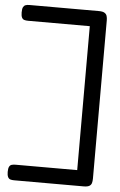

<svg xmlns="http://www.w3.org/2000/svg" viewBox="-61 -804 630 1006"><g transform="rotate(5 254.0 -301.0)"><path d="M52 160Q41 160 32.5 157.5Q24 155 19.5 145.5Q15 136 15 119Q15 101 19.5 92Q24 83 32.5 80.5Q41 78 53 78H377V-679H53Q41 -679 32.5 -681.5Q24 -684 19.5 -693Q15 -702 15 -720Q15 -739 19.5 -747.5Q24 -756 32 -759Q40 -762 52 -762H418Q438 -762 447.5 -756Q457 -750 460 -740Q463 -730 463 -717V115Q463 129 460 139Q457 149 447.5 154.5Q438 160 418 160Z"/></g></svg>

Font: Fredoka Expanded
Style: Regular
Weight: 400
Width: 7
Designer: Ben Nathan
Foundry: Milena B. Brandão, Ben Nathan
Version: Version 2.001